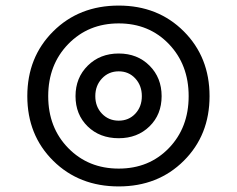

<svg xmlns="http://www.w3.org/2000/svg" viewBox="-20 -610 850 689"><path d="M406 59Q264 59 171 -33Q78 -125 78 -265Q78 -405 171 -497.5Q264 -590 406 -590Q547 -590 639.5 -497.5Q732 -405 732 -265Q732 -125 639.5 -33Q547 59 406 59ZM225 -78.5Q297 -5 406 -5Q515 -5 586 -78.5Q657 -152 657 -265Q657 -378 586 -452Q515 -526 406 -526Q297 -526 225 -452Q153 -378 153 -265Q153 -152 225 -78.5ZM406 -114Q338 -114 294.5 -156.5Q251 -199 251 -265Q251 -331 295 -374.5Q339 -418 406 -418Q473 -418 516.5 -374.5Q560 -331 560 -265Q560 -199 516.5 -156.5Q473 -114 406 -114ZM346 -202Q370 -177 406 -177Q442 -177 465.5 -202Q489 -227 489 -265Q489 -303 465.5 -328.5Q442 -354 406 -354Q370 -354 346 -328.5Q322 -303 322 -265Q322 -227 346 -202Z"/></svg>

Font: FiraGO Medium
Style: Regular
Weight: 500
Designer: bBox Type
Foundry: bBox Type GmbH
Version: Version 1.001;PS 001.001;hotconv 1.0.88;makeotf.lib2.5.64775